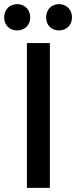

<svg xmlns="http://www.w3.org/2000/svg" viewBox="-51 -904 368 928"><path d="M79 4V-696H190V4ZM95 -820C95 -781 67 -757 32 -757C-3 -757 -31 -781 -31 -820C-31 -859 -3 -884 32 -884C67 -884 95 -859 95 -820ZM297 -820C297 -781 269 -757 234 -757C199 -757 172 -781 172 -820C172 -859 199 -884 234 -884C269 -884 297 -859 297 -820Z"/></svg>

Font: Repo Medium
Style: Regular
Weight: 500
Designer: Stefan Peev
Foundry: Context Ltd
Version: Version 1.502